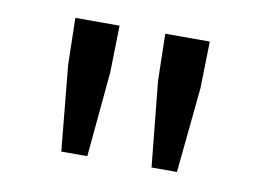

<svg xmlns="http://www.w3.org/2000/svg" viewBox="-45 -833 563 413"><g transform="rotate(10 237.0 -626.5)"><path d="M109.9 -482.7H166.7L184 -668.7L186.3 -771.2H89.7L92 -668.7ZM307 -482.7H362.5L381 -668.7L383.4 -771.2H286.1L288.4 -668.7Z"/></g></svg>

Font: Source Han Sans JP VF
Style: Regular
Weight: 250
Designer: Ryoko NISHIZUKA 西塚涼子 (kana, bopomofo & ideographs); Paul D. Hunt (Latin, Greek & Cyrillic); Sandoll Communications 산돌커뮤니
Foundry: Adobe
Version: Version 2.004;hotconv 1.0.118;makeotfexe 2.5.65603